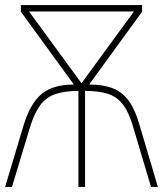

<svg xmlns="http://www.w3.org/2000/svg" viewBox="-20 -734 640 754"><path d="M73 -243Q99 -328 143.5 -365Q188 -402 270 -402L62 -688V-714H538V-688L330 -402Q386 -402 423.5 -387Q461 -372 486 -337.5Q511 -303 528 -243L600 0H573L503 -235Q487 -291 464 -322Q441 -353 405.5 -365Q370 -377 314 -377V0H288V-377Q234 -377 197.5 -364.5Q161 -352 138 -321Q115 -290 98 -235L27 0H0ZM300 -407 506 -689H94Z"/></svg>

Font: Noto Sans Mono Thin
Style: Regular
Weight: 100
Designer: Monotype Design Team
Foundry: Monotype Imaging Inc.
Version: Version 2.014